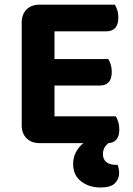

<svg xmlns="http://www.w3.org/2000/svg" viewBox="-20 -627 586 844"><path d="M75.4 -420H219.6V-6.6Q210.7 -4.2 192.6 -1Q174.5 2.1 154.2 2.1Q117.9 2.1 96.7 -19.2Q75.4 -40.6 75.4 -76.7ZM219.6 -186.2 75.4 -186.5V-527.8Q75.4 -564.1 96.7 -585.3Q117.9 -606.6 154.2 -606.6Q174.5 -606.6 192.6 -603.6Q210.7 -600.6 219.6 -597.9ZM154.2 -251V-367.3H455.9Q461.8 -358.3 466.6 -343.7Q471.3 -329 471.3 -311.2Q471.3 -280.2 457.7 -265.6Q444 -251 419.7 -251ZM154.2 2.1V-115.6H489.1Q494.9 -106.6 499.7 -91.4Q504.5 -76.1 504.5 -58Q504.5 -27.1 490.8 -12.5Q477.1 2.1 452.9 2.1ZM154.2 -489.3V-606.6H484.8Q490.7 -597.6 495.4 -582.9Q500.2 -568.2 500.2 -550.4Q500.2 -519.5 486.5 -504.4Q472.8 -489.3 448.6 -489.3ZM363.6 -9.2 473.1 -9.3Q456.4 0.5 444.4 14.6Q432.5 28.7 432.5 51Q432.5 73 447.3 85.3Q462.2 97.6 489.1 97.6H497Q500 105.7 501.8 114.6Q503.7 123.4 503.7 134.1Q503.7 158.6 485.9 177.8Q468.2 197.1 422 197.1Q370.5 197.1 336 169.8Q301.5 142.5 301.5 94Q301.5 66.8 311.8 46Q322 25.1 336.5 11.1Q351 -2.9 363.6 -9.2Z"/></svg>

Font: Baloo Bhaina 2
Style: Regular
Weight: 400
Designer: Yesha Goshar, Manish Minz, Shuchita Grover and Ek Type
Foundry: Ek Type
Version: Version 1.700